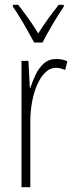

<svg xmlns="http://www.w3.org/2000/svg" viewBox="-20 -784 311 804"><path d="M216 -537Q226 -537 238.5 -535Q251 -533 262 -527L253 -491Q246 -494 236 -497Q226 -500 215 -500Q189 -500 169 -480Q149 -460 135 -427.5Q121 -395 114 -355.5Q107 -316 107 -278V0H70V-529H99L105 -416H107Q116 -444 129.5 -472Q143 -500 164 -518.5Q185 -537 216 -537ZM123 -606Q110 -630 94 -658.5Q78 -687 62 -713Q46 -739 34 -756V-764H56Q75 -740 98 -708Q121 -676 140 -644Q161 -677 180.5 -704Q200 -731 226 -764H247V-756Q225 -724 200.5 -682.5Q176 -641 158 -606Z"/></svg>

Font: Noto Sans Devanagari ExtraCondensed ExtraLight
Style: Regular
Weight: 200
Width: 2
Designer: Jelle Bosma - Monotype Design Team
Foundry: Monotype Imaging Inc.
Version: Version 2.004; ttfautohint (v1.8.4.7-5d5b)